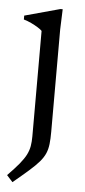

<svg xmlns="http://www.w3.org/2000/svg" viewBox="-52 -467 338 762"><g transform="rotate(5 117.0 -85.5)"><path d="M90.5 -343Q85 -349 73.2 -356.2Q61.5 -363.5 46.8 -370.5Q32 -377.5 16.5 -382V-397.5L157.5 -436H166.5L163.5 -355V53Q163.5 81 161.2 101.2Q159 121.5 151.8 138.5Q144.5 155.5 129.8 172.8Q115 190 90 212Q65 234 27.5 265L4 239Q32.5 210 49.8 189Q67 168 75.8 150.8Q84.5 133.5 87.5 116.2Q90.5 99 90.5 77Z"/></g></svg>

Font: Newsreader Text
Style: Regular
Weight: 400
Designer: Hugues Gentile
Foundry: Production Type
Version: Version 1.001